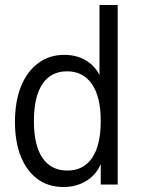

<svg xmlns="http://www.w3.org/2000/svg" viewBox="-20 -740 564 770"><path d="M384 0V-111L392 -105Q377 -50 334.5 -20Q292 10 234 10Q174 10 130.5 -22Q87 -54 63.5 -112.5Q40 -171 40 -251Q40 -334 64.5 -394Q89 -454 133.5 -487Q178 -520 238 -520Q297 -520 339 -488Q381 -456 393 -396L379 -391V-720H452V0ZM250 -56Q315 -56 349.5 -107Q384 -158 384 -255Q384 -352 348.5 -403Q313 -454 249 -454Q184 -454 150 -403Q116 -352 116 -254Q116 -157 150.5 -106.5Q185 -56 250 -56Z"/></svg>

Font: Instrument Sans SemiCondensed
Style: Regular
Weight: 400
Width: 4
Designer: Rodrigo Fuenzalida
Foundry: fragTYPE
Version: Version 1.000;gftools[0.9.28]